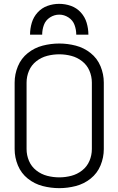

<svg xmlns="http://www.w3.org/2000/svg" viewBox="-20 -969 615 997"><path d="M136 -789Q136 -820 145 -850.5Q154 -881 175.5 -904.5Q197 -928 226.5 -938.5Q256 -949 287 -949Q319 -949 348.5 -938.5Q378 -928 399.5 -904.5Q421 -881 430 -850.5Q439 -820 439 -789H376Q376 -815 367 -839.5Q358 -864 335.5 -878.5Q313 -893 288 -893Q262 -893 239.5 -878.5Q217 -864 208 -839.5Q199 -815 199 -789ZM288 8Q244 8 201.5 -3Q159 -14 124.5 -41.5Q90 -69 73 -110Q56 -151 56 -195V-540Q56 -584 73 -625Q90 -666 124.5 -693.5Q159 -721 201.5 -732Q244 -743 288 -743Q331 -743 373.5 -732Q416 -721 450.5 -693.5Q485 -666 502 -625Q519 -584 519 -540V-195Q519 -151 502 -110Q485 -69 450.5 -41.5Q416 -14 373.5 -3Q331 8 288 8ZM288 -48Q319 -48 350 -56Q381 -64 406.5 -84Q432 -104 444.5 -133.5Q457 -163 457 -195V-540Q457 -572 444.5 -601.5Q432 -631 406.5 -651Q381 -671 350 -679Q319 -687 288 -687Q256 -687 225 -679Q194 -671 168.5 -651Q143 -631 130.5 -601.5Q118 -572 118 -540V-195Q118 -163 130.5 -133.5Q143 -104 168.5 -84Q194 -64 225 -56Q256 -48 288 -48Z"/></svg>

Font: Jozsika Light
Style: Regular
Weight: 300
Monospace: yes
Designer: Belleve Invis
Foundry: Belleve Invis
Version: 2.1.0